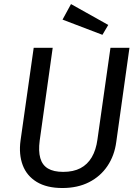

<svg xmlns="http://www.w3.org/2000/svg" viewBox="-20 -928 696 960"><path d="M532.3 -689.1H627.3L561.3 -218.2Q552.3 -150.1 517.3 -98.1Q482.3 -46 425.2 -17Q368.1 12.1 291.9 12.1Q213.7 12.1 163.6 -18.4Q113.5 -49 93.5 -102.5Q73.5 -156 82.5 -224.1L148.5 -689.1H243.5L178.5 -225.2Q171.5 -172.3 181.5 -137.4Q191.4 -102.5 219.8 -85.5Q248.2 -68.6 296 -68.6Q346.8 -68.6 382.1 -87Q417.5 -105.5 438.9 -141.9Q460.3 -178.3 467.3 -231.1ZM292.7 -830 335 -907.6 521.3 -803.3 492.1 -753.9Z"/></svg>

Font: Fira Sans Variable
Style: Italic
Weight: 397
Italic angle: -8°
Designer: Carrois Corporate & Edenspiekermann AG
Foundry: Carrois Corporate GbR & Edenspiekermann AG
Version: Version 4.202